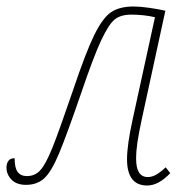

<svg xmlns="http://www.w3.org/2000/svg" viewBox="-36 -561 565 591"><path d="M355 -71Q355 -114 372 -192L441 -508Q406 -516 368 -516Q336 -516 317.5 -501.5Q299 -487 275.5 -437Q252 -387 213 -272Q169 -144 145.5 -88Q122 -32 100 -12Q78 8 44 8Q15 8 -0.5 -8Q-16 -24 -16 -45Q-16 -58 -10 -66Q-4 -74 9 -74Q9 -44 18.5 -31.5Q28 -19 47 -19Q72 -19 88.5 -37.5Q105 -56 125 -105.5Q145 -155 188 -281Q228 -400 254 -453Q280 -506 306 -523.5Q332 -541 375 -541Q395 -541 423 -537Q451 -533 473 -528L400 -192Q391 -150 387 -123Q383 -96 383 -72Q383 -16 419 -16Q432 -16 445 -23.5Q458 -31 474 -46L488 -28Q452 10 417 10Q355 10 355 -71Z"/></svg>

Font: Noto Serif NarrowThin
Style: Italic
Weight: 250
Width: 4
Italic angle: -12°
Designer: Monotype Design Team
Foundry: Monotype Imaging Inc.
Version: Version 1.001